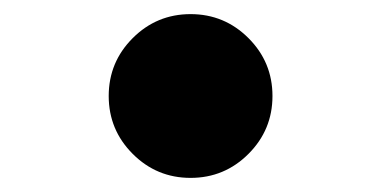

<svg xmlns="http://www.w3.org/2000/svg" viewBox="-20 -516 540 272"><path d="M250 -264Q202 -264 168 -298Q134 -332 134 -380Q134 -428 168 -462Q202 -496 250 -496Q298 -496 332 -462Q366 -428 366 -380Q366 -332 332 -298Q298 -264 250 -264Z"/></svg>

Font: GenSenRounded TW M
Style: Regular
Weight: 500
Version: Version 1.501;PS 1;hotconv 16.6.51;makeotf.lib2.5.65220